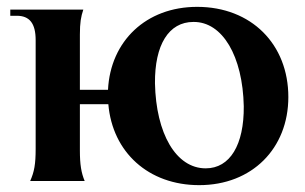

<svg xmlns="http://www.w3.org/2000/svg" viewBox="-20 -528 891 560"><path d="M68 0H227C217 -24 213 -48 213 -89V-224H296C308 -84 413 12 561 12C715 12 821 -95 821 -245C821 -399 713 -508 555 -508C406 -508 302 -408 295 -266H213V-427C213 -462 216 -479 223 -500H10V-482H29C66 -482 84 -460 84 -411V-94C84 -49 80 -27 68 0ZM580 -37C493 -37 435 -139 432 -285C431 -397 472 -464 544 -464C629 -465 688 -364 691 -218C692 -106 651 -37 580 -37Z"/></svg>

Font: Sinistre
Style: Bold
Weight: 700
Designer: Jules Durand
Foundry: Collletttivo
Version: Version 69.420;Glyphs 3.2 (3217)